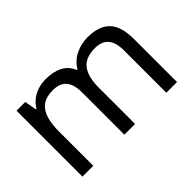

<svg xmlns="http://www.w3.org/2000/svg" viewBox="-84 -825 1104 1104"><g transform="rotate(-45 467.5 -273.0)"><path d="M673 -546Q764 -546 809 -499.5Q854 -453 854 -349V0H767V-345Q767 -408 740.5 -440Q714 -472 658 -472Q580 -472 546.5 -427Q513 -382 513 -296V0H426V-345Q426 -387 414 -415.5Q402 -444 378 -458Q354 -472 316 -472Q262 -472 231 -449.5Q200 -427 186.5 -384Q173 -341 173 -278V0H85V-536H156L169 -463H174Q191 -491 215.5 -509.5Q240 -528 270 -537Q300 -546 332 -546Q394 -546 435.5 -524Q477 -502 496 -456H501Q528 -502 574.5 -524Q621 -546 673 -546Z"/></g></svg>

Font: utelugu15
Style: Book
Weight: 400
Designer: Jelle Bosma - Monotype Design Team
Foundry: Monotype Imaging Inc.
Version: Version 2.003